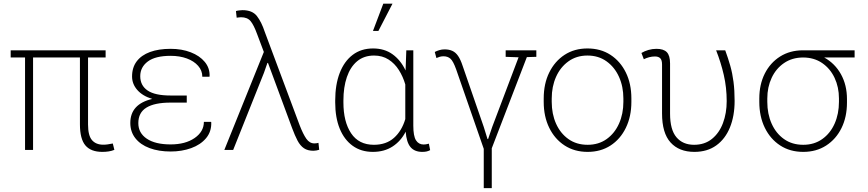

<svg xmlns="http://www.w3.org/2000/svg" viewBox="-20 -795 4600 1018"><path d="M522.5 10.3Q461.9 10.3 432.9 -23.9Q403.8 -58.1 403.8 -136.2V-490.2H155.3V0H112.8V-490.2H36.6V-528.3H540V-490.2H446.8V-134.8Q446.8 -76.2 467.8 -52Q488.8 -27.8 527.3 -27.8Q540.5 -27.8 551 -29.5Q561.5 -31.2 578.1 -34.2L586.4 -0.5Q572.3 5.4 556.4 7.8Q540.5 10.3 522.5 10.3Z M884.8 8.3Q821.3 8.3 772.9 -9.8Q724.6 -27.8 697.8 -62Q670.9 -96.2 670.9 -143.1Q670.9 -243.2 787.1 -270.5Q735.8 -286.1 708 -317.9Q680.2 -349.6 680.2 -389.6Q680.2 -437 704.8 -469.7Q729.5 -502.4 775.4 -519.3Q821.3 -536.1 884.8 -536.1Q943.8 -536.1 991.2 -517.8Q1038.6 -499.5 1065.7 -466.8Q1092.8 -434.1 1091.3 -391.1L1090.3 -388.2H1052.7Q1052.7 -420.9 1030.5 -446Q1008.3 -471.2 970.5 -485.1Q932.6 -499 884.8 -499Q803.7 -499 763.7 -469Q723.6 -439 723.6 -391.1Q723.6 -341.8 762.5 -315.2Q801.3 -288.6 884.3 -288.6H970.2V-251H884.3Q799.8 -251 756.6 -224.6Q713.4 -198.2 713.4 -142.1Q713.4 -89.8 758.3 -59.6Q803.2 -29.3 884.8 -29.3Q962.9 -29.3 1012 -63.2Q1061 -97.2 1061 -148.9H1099.1L1100.1 -146Q1101.6 -96.7 1072.3 -62Q1043 -27.3 993.4 -9.5Q943.8 8.3 884.8 8.3Z M1642.1 4.4Q1611.3 4.4 1591.6 -9Q1571.8 -22.5 1557.6 -49.3Q1543.5 -76.2 1528.8 -115.7L1400.9 -461.4H1397.9L1379.4 -408.7L1216.3 0H1169.4L1378.9 -519.5L1343.8 -612.8Q1325.7 -662.6 1308.6 -683.1Q1291.5 -703.6 1257.8 -703.6Q1253.9 -703.6 1246.1 -702.6Q1238.3 -701.7 1234.9 -701.2L1231 -736.3Q1236.3 -738.3 1247.1 -739.7Q1257.8 -741.2 1265.6 -741.2Q1317.9 -741.2 1342.3 -709.7Q1366.7 -678.2 1383.8 -626L1568.8 -130.9Q1586.9 -84 1604.2 -59.3Q1621.6 -34.7 1646.5 -34.7Q1650.4 -34.7 1657.5 -35.4Q1664.6 -36.1 1668.5 -37.6L1672.4 -1Q1667.5 1 1658.4 2.7Q1649.4 4.4 1642.1 4.4Z M1957 10.3Q1894.5 10.3 1849.9 -22Q1805.2 -54.2 1781.2 -113Q1757.3 -171.9 1757.3 -252V-262.2Q1757.3 -346.2 1781.2 -408.2Q1805.2 -470.2 1850.1 -504.2Q1895 -538.1 1958 -538.1Q2018.6 -538.1 2061.5 -507.1Q2104.5 -476.1 2130.4 -421.4L2134.3 -528.3H2171.4V-128.9Q2171.4 -73.7 2185.5 -51.3Q2199.7 -28.8 2226.1 -28.8Q2232.9 -28.8 2238.3 -29.8Q2243.7 -30.8 2253.9 -33.2L2260.7 1Q2251 6.3 2241 8.3Q2231 10.3 2218.8 10.3Q2178.2 10.3 2156.7 -14.9Q2135.3 -40 2130.9 -96.7Q2105.5 -46.9 2061.5 -18.3Q2017.6 10.3 1957 10.3ZM1962.4 -27.3Q2027.8 -27.3 2069.1 -64.2Q2110.4 -101.1 2128.9 -163.6V-347.2Q2116.7 -389.2 2094.7 -423.8Q2072.8 -458.5 2040 -479.5Q2007.3 -500.5 1963.4 -500.5Q1909.7 -500.5 1873.5 -470.2Q1837.4 -439.9 1819.1 -386.2Q1800.8 -332.5 1800.8 -262.2V-252Q1800.8 -149.4 1841.6 -88.4Q1882.3 -27.3 1962.4 -27.3ZM1957.5 -630.9 2012.2 -775.4H2061L1986.3 -630.9Z M2544.9 202.6V-5.9L2398.4 -427.7Q2382.8 -471.2 2368.2 -483.9Q2353.5 -496.6 2331.5 -496.6Q2320.8 -496.6 2311.5 -493.9Q2302.2 -491.2 2293.9 -487.3L2285.2 -519.5Q2295.4 -524.9 2309.1 -529.1Q2322.8 -533.2 2337.4 -533.2Q2361.3 -533.2 2378.7 -525.1Q2396 -517.1 2408.9 -498.3Q2421.9 -479.5 2432.6 -446.8L2544.9 -122.1L2564.9 -57.6H2567.9L2589.8 -122.1L2729.5 -491.2L2661.1 -493.7V-528.3H2823.7V-493.7L2773.4 -492.2L2587.4 -8.8V202.6Z M3095.7 10.3Q3025.9 10.3 2973.6 -23.7Q2921.4 -57.6 2892.1 -117.4Q2862.8 -177.2 2862.8 -254.9V-272.9Q2862.8 -351.1 2892.1 -410.6Q2921.4 -470.2 2973.4 -504.2Q3025.4 -538.1 3094.7 -538.1Q3164.6 -538.1 3216.8 -504.2Q3269 -470.2 3298.3 -410.6Q3327.6 -351.1 3327.6 -272.9V-254.9Q3327.6 -177.2 3298.3 -117.2Q3269 -57.1 3217 -23.4Q3165 10.3 3095.7 10.3ZM3095.7 -27.3Q3154.3 -27.3 3196.8 -57.9Q3239.3 -88.4 3262.2 -139.9Q3285.2 -191.4 3285.2 -254.9V-272.9Q3285.2 -335.9 3262 -387.5Q3238.8 -439 3196 -469.7Q3153.3 -500.5 3094.7 -500.5Q3036.6 -500.5 2993.9 -469.7Q2951.2 -439 2928.2 -387.5Q2905.3 -335.9 2905.3 -272.9V-254.9Q2905.3 -190.9 2928.2 -139.4Q2951.2 -87.9 2993.9 -57.6Q3036.6 -27.3 3095.7 -27.3Z M3661.6 10.3Q3580.6 10.3 3535.4 -39.6Q3490.2 -89.4 3490.2 -193.8V-453.1Q3490.2 -476.6 3480.7 -486.1Q3471.2 -495.6 3452.6 -495.6Q3437 -495.6 3422.1 -491.7Q3407.2 -487.8 3393.6 -481L3380.9 -514.2Q3397 -523.9 3417.7 -530Q3438.5 -536.1 3460.4 -536.1Q3498.5 -536.1 3515.6 -518.3Q3532.7 -500.5 3532.7 -458.5V-192.9Q3532.7 -106.9 3566.7 -67.1Q3600.6 -27.3 3659.7 -27.3Q3716.3 -27.3 3754.9 -58.6Q3793.5 -89.8 3813.2 -142.3Q3833 -194.8 3833 -258.8Q3833 -330.6 3817.6 -397.5Q3802.2 -464.4 3776.9 -528.3H3825.2Q3840.8 -485.8 3852.1 -446Q3863.3 -406.2 3869.1 -361.3Q3875 -316.4 3875 -259.8Q3875 -180.2 3850.1 -119.1Q3825.2 -58.1 3777.6 -23.9Q3730 10.3 3661.6 10.3Z M4238.8 10.3Q4168.9 10.3 4116.7 -23.7Q4064.5 -57.6 4035.2 -117.4Q4005.9 -177.2 4005.9 -254.9V-272.9Q4005.9 -347.2 4034.9 -404.8Q4064 -462.4 4116.2 -495.4Q4168.5 -528.3 4237.8 -528.3H4511.2V-490.2H4350.1Q4407.2 -458.5 4439 -401.1Q4470.7 -343.8 4470.7 -269.5V-251Q4470.7 -174.8 4441.7 -116Q4412.6 -57.1 4360.4 -23.4Q4308.1 10.3 4238.8 10.3ZM4238.8 -27.3Q4296.9 -27.3 4339.6 -57.6Q4382.3 -87.9 4405.3 -139.6Q4428.2 -191.4 4428.2 -254.9V-272.9Q4428.2 -333 4405 -382.3Q4381.8 -431.6 4338.9 -460.9Q4295.9 -490.2 4237.3 -490.2Q4179.2 -489.7 4136.7 -460.4Q4094.2 -431.2 4071.3 -382.1Q4048.3 -333 4048.3 -272.9V-254.9Q4048.3 -190.9 4071.3 -139.4Q4094.2 -87.9 4137 -57.6Q4179.7 -27.3 4238.8 -27.3Z"/></svg>

Font: Roboto Slab ExtraLight
Style: Regular
Weight: 250
Designer: Google
Version: Version 2.000; ttfautohint (v1.8.1.43-b0c9)